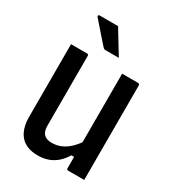

<svg xmlns="http://www.w3.org/2000/svg" viewBox="-224 -1073 1098 1211"><g transform="rotate(30 325.0 -467.0)"><path d="M574 0Q555 0 535.5 0Q516 0 496.5 0Q477 0 457 0Q455 0 453 -0.5Q451 -1 450 -2Q449 -3 448 -4Q447 -5 446.5 -7Q446 -9 446 -11Q446 -97 446 -183Q446 -269 446 -355.5Q446 -442 446 -528Q446 -614 446 -700Q466 -700 485.5 -700Q505 -700 524.5 -700Q544 -700 563 -700Q566 -700 568.5 -698.5Q571 -697 572.5 -694.5Q574 -692 574 -689Q574 -617 574 -544Q574 -471 574 -398Q574 -325 574 -252.5Q574 -180 574 -107Q574 -79 574 -51.5Q574 -24 574 0ZM243 13Q199 13 167.5 0.5Q136 -12 115.5 -35.5Q95 -59 84.5 -93.5Q74 -128 74 -172Q74 -237 74 -307.5Q74 -378 74 -452Q74 -526 74 -600Q74 -625 74 -650Q74 -675 74 -700Q104 -700 133 -700Q162 -700 191 -700Q195 -700 197 -698.5Q199 -697 200.5 -695Q202 -693 202 -689Q202 -605 202 -517.5Q202 -430 202 -344.5Q202 -259 202 -180Q202 -139 221 -119.5Q240 -100 279 -100Q314 -100 346 -113.5Q378 -127 408.5 -156.5Q439 -186 468 -234V-94H426Q406 -60 379 -36Q352 -12 318 0.5Q284 13 243 13ZM274 -947Q293 -916 309.5 -888.5Q326 -861 343 -833.5Q360 -806 378 -776Q363 -776 350 -776Q337 -776 321.5 -776Q306 -776 281 -776Q275 -776 271 -778Q267 -780 265 -782Q240 -810 223 -829Q206 -848 193 -863.5Q180 -879 165.5 -895Q151 -911 133 -932Q129 -937 131 -942Q133 -947 139 -947Q167 -947 185 -947Q203 -947 222.5 -947Q242 -947 274 -947Z"/></g></svg>

Font: Recursive SemiBold
Style: Regular
Weight: 600
Version: Version 1.085